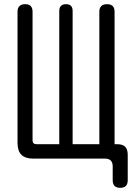

<svg xmlns="http://www.w3.org/2000/svg" viewBox="-20 -760 640 920"><path d="M556 140Q538 140 529 131Q520 122 520 104V37Q520 19 511 9.5Q502 0 483 0H139Q101 0 82.5 -18.5Q64 -37 64 -75V-704Q64 -722 73.5 -731Q83 -740 101 -740Q118 -740 127 -731Q136 -722 136 -704V-87Q136 -78 141 -73.5Q146 -69 155 -69H264V-708Q264 -724 272.5 -732Q281 -740 296 -740Q312 -740 320 -732Q328 -724 328 -708V-69H456V-704Q456 -722 465.5 -731Q475 -740 493 -740Q511 -740 520 -731Q529 -722 529 -704V-69H542Q568 -69 580 -56.5Q592 -44 592 -18V104Q592 122 583 131Q574 140 556 140Z"/></svg>

Font: Maple Mono NL Light
Style: Regular
Weight: 300
Monospace: yes
Designer: subframe7536
Version: Version 7.000